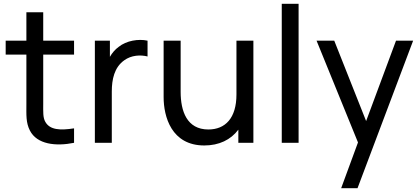

<svg xmlns="http://www.w3.org/2000/svg" viewBox="-20 -755 2216 1015"><path d="M371.5 -466.5V-540H208.5V-690H119.5V-540H10V-466.5H119.5V-204C119.5 -148 116.5 -107 138 -65C175.5 8.5 275 19.5 371.5 0V-76.5C297.5 -65 243.5 -68 219.5 -111C206.5 -133.5 208.5 -163.5 208.5 -208V-466.5Z M607 -507C589 -494 573 -475.5 561 -454.5V-540H481.5V0H571V-271C571 -335 584 -398.5 636.5 -436C674 -463.5 722.5 -466 760 -456.5V-540C712 -550.5 648.5 -540.5 607 -507Z M1230 -255.5C1230 -130.5 1171 -70.5 1081.5 -70.5C967.5 -70.5 935 -168 935 -269.5V-540H845V-241.5C845 -139 886 14 1060 14C1138 14 1200 -16 1240 -69.5V0H1319.5V-540H1230Z M1558.5 0V-735H1469.5V0Z M1747 -540H1653.5L1872.5 -2L1783.5 240H1870L2164 -540H2073.5L1915.5 -115Z"/></svg>

Font: Hauora Medium
Style: Regular
Weight: 500
Designer: Wayne Shih
Foundry: WCYS
Version: Version 1.001;hotconv 1.0.109;makeotfexe 2.5.65596